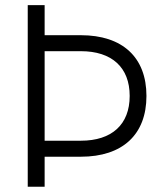

<svg xmlns="http://www.w3.org/2000/svg" viewBox="-20 -713 626 733"><path d="M85.9 0H150.4V-114.7H288.6C447.8 -114.7 539.1 -199.2 539.1 -346.7C539.1 -494.1 447.8 -578.6 288.6 -578.6H150.4V-693.4H85.9ZM150.4 -175.8V-517.6H288.6C407.2 -517.6 475.1 -455.6 475.1 -346.7C475.1 -237.8 407.2 -175.8 288.6 -175.8Z"/></svg>

Font: Cascadia Mono NF Light
Style: Regular
Weight: 300
Monospace: yes
Designer: Aaron Bell
Foundry: Saja Typeworks
Version: Version 2404.023